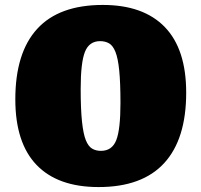

<svg xmlns="http://www.w3.org/2000/svg" viewBox="-20 -742 815 777"><path d="M396 -722Q560.5 -722 647 -632.5Q733.5 -543 733.5 -367Q733.5 -179 644.5 -82Q555.5 15 379 15Q214 15 128 -74.5Q42 -164 42 -340Q42 -528.5 130.5 -625.2Q219 -722 396 -722ZM388.5 -131.5Q433.5 -131.5 450.5 -174.8Q467.5 -218 467.5 -325Q467.5 -407 462.5 -456.8Q457.5 -506.5 447.2 -532Q437 -557.5 421.5 -566.5Q406 -575.5 385 -575.5Q341 -575.5 323.8 -532.2Q306.5 -489 306.5 -382Q306.5 -300.5 311.8 -250.5Q317 -200.5 327.2 -175Q337.5 -149.5 352.8 -140.5Q368 -131.5 388.5 -131.5Z"/></svg>

Font: Newsreader Caption ExtraBold
Style: Regular
Weight: 800
Designer: Hugues Gentile
Foundry: Production Type
Version: Version 1.001